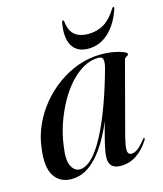

<svg xmlns="http://www.w3.org/2000/svg" viewBox="-97 -687 654 769"><g transform="rotate(-15 230.0 -303.0)"><path d="M359.5 -112.5Q345.5 -60 347.5 -43.8Q349.5 -27.5 364 -27.5Q375 -27.5 388.2 -36.5Q401.5 -45.5 421.5 -70.5Q424 -74 425.5 -75Q427 -76 428.5 -75.5Q430 -75 429.8 -72.8Q429.5 -70.5 427.5 -66.5Q405.5 -31.5 375.8 -11.5Q346 8.5 309.5 8.5Q285 8.5 273.2 -3Q261.5 -14.5 261.5 -37Q261.5 -46.5 264 -62.2Q266.5 -78 271.8 -100.2Q277 -122.5 285.2 -152.2Q293.5 -182 304.5 -219.5L308 -217.5Q282.5 -149.5 251.8 -98.5Q221 -47.5 184.5 -19.5Q148 8.5 105 8.5Q58 8.5 34 -28.2Q10 -65 21 -143.5Q26.5 -190.5 46.5 -235Q66.5 -279.5 97.5 -317Q128.5 -354.5 168.2 -383Q208 -411.5 253.2 -427.5Q298.5 -443.5 346.5 -443.5Q377.5 -443.5 401.5 -438.8Q425.5 -434 439 -428.2Q452.5 -422.5 452.5 -418Q452.5 -413.5 448.8 -411.2Q445 -409 441 -406.8Q437 -404.5 435.5 -399.5ZM109 -130Q99.5 -71.5 112.5 -46Q125.5 -20.5 147.5 -20.5Q165.5 -20.5 184.8 -34.5Q204 -48.5 224.2 -77.2Q244.5 -106 265.2 -149.5Q286 -193 307 -251.2Q328 -309.5 348.5 -383.5Q355 -407.5 352.8 -420.2Q350.5 -433 333.5 -433Q302 -433 272 -416.2Q242 -399.5 215.2 -370Q188.5 -340.5 167 -301.8Q145.5 -263 130.2 -219.2Q115 -175.5 109 -130ZM320 -535.5Q357.5 -535.5 386.2 -553Q415 -570.5 438 -608.5Q441 -614 444.5 -614Q446.5 -614 447.2 -612.2Q448 -610.5 447 -606.5Q426.5 -545.5 389.8 -512Q353 -478.5 305.5 -478.5Q259 -478.5 239.2 -512Q219.5 -545.5 230.5 -606.5Q231 -610.5 232.5 -612.2Q234 -614 236 -614Q239.5 -614 240 -608.5Q244 -569 265 -552.2Q286 -535.5 320 -535.5Z"/></g></svg>

Font: Fraunces 120pt
Style: Italic
Weight: 400
Italic angle: -16°
Version: Version 1.000;[b76b70a41]